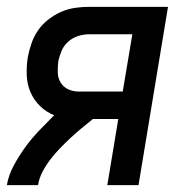

<svg xmlns="http://www.w3.org/2000/svg" viewBox="-22 -540 542 560"><path d="M-2 0Q3 -29 18 -57Q33 -85 51.5 -110.5Q70 -136 92 -159Q114 -182 136 -204Q113 -213 95 -230.5Q77 -248 67 -271Q57 -294 56 -320.5Q55 -347 59 -373Q63 -394 70 -414Q77 -434 89 -451.5Q101 -469 119 -483Q137 -497 156.5 -505.5Q176 -514 196.5 -517Q217 -520 237 -520H468L382 0H291L323 -193H249Q233 -180 216 -166Q199 -152 183.5 -137.5Q168 -123 153 -107.5Q138 -92 125 -75Q112 -58 102 -39Q92 -20 89 0ZM208 -273H336L364 -440H238Q222 -440 206 -435Q190 -430 177 -418.5Q164 -407 157.5 -391.5Q151 -376 148 -361Q146 -344 146.5 -328Q147 -312 155 -299Q163 -286 177 -279.5Q191 -273 208 -273Z"/></svg>

Font: Iosevka Term Curly Md Obl
Style: Regular
Weight: 500
Italic angle: -9°
Designer: Belleve Invis
Foundry: Belleve Invis
Version: Version 32.3.0